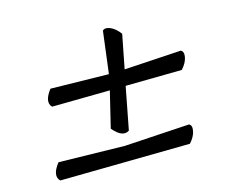

<svg xmlns="http://www.w3.org/2000/svg" viewBox="-77 -729 830 701"><g transform="rotate(-15 338.0 -378.0)"><path d="M402 -462 618 -475Q630 -468 626 -447.5Q622 -427 603 -406L390 -403L359 -242Q332 -224 297 -266L330 -402L111 -399Q89 -421 122 -464L342 -460L362 -619Q371 -629 390.5 -621Q410 -613 427 -590ZM577 -207Q589 -201 585 -180Q581 -159 562 -138L70 -131Q47 -154 81 -197L330 -192Z"/></g></svg>

Font: Tillana
Style: Regular
Weight: 400
Designer: Lipi Raval (Devanagari, Latin), Jonny Pinhorn (Latin)
Foundry: Indian Type Foundry
Version: Version 2.002;PS 1.0;hotconv 1.0.79;makeotf.lib2.5.61930; tt